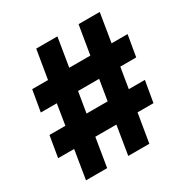

<svg xmlns="http://www.w3.org/2000/svg" viewBox="-172 -867 973 1005"><g transform="rotate(-30 314.0 -364.0)"><path d="M62.5 0 90.8 -173.3H-5.9L15.6 -301.3H111.8L131.8 -425.8H35.2L57.1 -554.2H152.8L181.6 -727.5H309.6L281.2 -554.2H408.7L437.5 -727.5H565.4L537.1 -554.2H633.8L611.8 -425.8H515.6L495.1 -301.3H592.3L570.3 -173.3H474.1L445.3 0H317.9L346.2 -173.3H218.8L190.4 0ZM239.7 -301.3H367.2L387.7 -425.8H260.3Z"/></g></svg>

Font: Inter Tight ExtraBold
Style: Regular
Weight: 800
Designer: Rasmus Andersson
Foundry: rsms
Version: Version 3.004; ttfautohint (v1.8.4.7-5d5b)